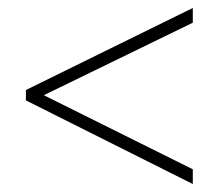

<svg xmlns="http://www.w3.org/2000/svg" viewBox="-20 -600 550 482"><path d="M464 -138 45 -348V-374L464 -580V-543L90 -361L464 -175Z"/></svg>

Font: Noto Sans Arabic UI SmCn XLt
Style: Regular
Weight: 200
Width: 4
Designer: Monotype Design Team, Nadine Chahine and Nizar Qandah
Foundry: Monotype Imaging Inc.
Version: Version 2.010; ttfautohint (v1.8.4.7-5d5b)